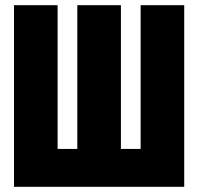

<svg xmlns="http://www.w3.org/2000/svg" viewBox="-20 -720 764 740"><path d="M446 -700V-146H522V-700H690V0H34V-700H202V-146H278V-700Z"/></svg>

Font: Tektur Condensed
Style: Bold
Weight: 700
Width: 3
Designer: Adam Jagosz
Foundry: Adam Jagosz
Version: Version 1.005;gftools[0.9.30]